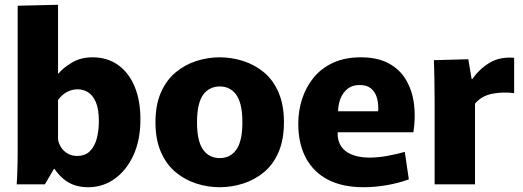

<svg xmlns="http://www.w3.org/2000/svg" viewBox="-20 -772 2191 804"><path d="M350 12Q318 12 292.5 3.5Q267 -5 246 -22.5Q225 -40 208 -65H206L168 0H50Q51 -16 52 -39.5Q53 -63 53.5 -89.5Q54 -116 54 -139Q54 -162 54 -177V-748L223 -752V-464H225Q243 -487 280.5 -509.5Q318 -532 367 -532Q430 -532 475 -499.5Q520 -467 544 -409Q568 -351 568 -272Q568 -186 539 -122.5Q510 -59 460.5 -23.5Q411 12 350 12ZM302 -119Q337 -119 357 -139.5Q377 -160 385.5 -193Q394 -226 394 -264Q394 -315 381.5 -344Q369 -373 349 -385.5Q329 -398 305 -398Q288 -398 272 -392Q256 -386 243.5 -375.5Q231 -365 223 -353V-189Q225 -172 235.5 -155.5Q246 -139 263.5 -129Q281 -119 302 -119Z M900 12Q850 12 802 -3.5Q754 -19 715.5 -51Q677 -83 654 -135Q631 -187 631 -260Q631 -333 654 -385Q677 -437 715.5 -469Q754 -501 802 -516.5Q850 -532 900 -532Q950 -532 998.5 -516.5Q1047 -501 1085.5 -469Q1124 -437 1146.5 -385Q1169 -333 1169 -260Q1169 -187 1146.5 -135Q1124 -83 1085.5 -51Q1047 -19 998.5 -3.5Q950 12 900 12ZM900 -110Q921 -110 938 -118Q955 -126 968 -143Q981 -160 988 -189Q995 -218 995 -260Q995 -302 988 -331Q981 -360 968 -377Q955 -394 938 -402Q921 -410 900 -410Q880 -410 862.5 -402Q845 -394 832 -377Q819 -360 812 -331Q805 -302 805 -260Q805 -218 812 -189Q819 -160 832 -143Q845 -126 862.5 -118Q880 -110 900 -110Z M1503 12Q1414 12 1353.5 -19.5Q1293 -51 1261 -110.5Q1229 -170 1229 -254Q1229 -308 1245 -357.5Q1261 -407 1293 -446.5Q1325 -486 1374.5 -509Q1424 -532 1491 -532Q1560 -532 1607 -507Q1654 -482 1680 -438Q1706 -394 1713.5 -337.5Q1721 -281 1711 -218H1318L1409 -285Q1387 -224 1397 -186Q1407 -148 1442 -130Q1477 -112 1526 -112Q1563 -112 1603.5 -119.5Q1644 -127 1675 -136L1692 -21Q1649 -5 1599 3.5Q1549 12 1503 12ZM1319 -306H1563Q1564 -311 1564 -314Q1564 -317 1564 -319Q1564 -345 1557 -366.5Q1550 -388 1533 -402Q1516 -416 1486 -416Q1451 -416 1429 -394.5Q1407 -373 1399.5 -339Q1392 -305 1399 -268Z M1800 0V-351Q1800 -407 1799 -446Q1798 -485 1797 -520L1941 -524L1955 -441H1958Q1987 -483 2030 -509Q2073 -535 2133 -530V-382Q2086 -388 2041.5 -379.5Q1997 -371 1969 -338V0Z"/></svg>

Font: Murecho Thin
Style: Bold
Weight: 700
Version: Version 1.010